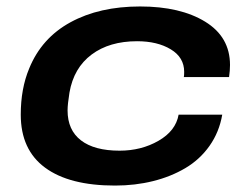

<svg xmlns="http://www.w3.org/2000/svg" viewBox="-20 -559 765 591"><path d="M334 12.2Q193.4 12.2 118.7 -43Q43.9 -98.1 43.9 -206.1Q43.9 -286.1 69.8 -348.1Q107.9 -441.9 197 -490.5Q286.1 -539.1 411.1 -539.1Q535.2 -539.1 611.6 -492.2Q688 -445.3 688 -358.9Q688 -341.8 685.1 -321.8H545.9Q546.9 -326.7 546.9 -337.9Q546.9 -382.3 505.6 -407.2Q464.4 -432.1 401.9 -432.1Q316.9 -432.1 262 -391.1Q207 -350.1 193.8 -273.9Q188 -237.8 188 -219.2Q188 -158.7 229.2 -127Q270.5 -95.2 348.1 -95.2Q415 -95.2 468 -125.7Q521 -156.2 529.8 -206.1H664.1Q654.8 -152.3 625 -110.1Q595.2 -67.9 550.5 -41.5Q505.9 -15.1 450.9 -1.5Q396 12.2 334 12.2Z"/></svg>

Font: Archivo Expanded SemiBold
Style: Italic
Weight: 600
Width: 7
Italic angle: -10°
Designer: Hector Gatti
Foundry: Omnibus-Type
Version: Version 2.001